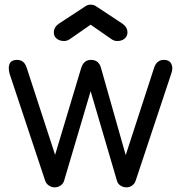

<svg xmlns="http://www.w3.org/2000/svg" viewBox="-20 -804 776 824"><path d="M215 0Q201 0 189.5 -8Q178 -16 174 -28L21 -488Q14 -515 21.5 -531Q29 -547 53 -547Q68 -547 78.5 -539Q89 -531 95 -512L230 -98H204L329 -514Q334 -529 344 -538Q354 -547 371 -547Q388 -547 398.5 -538Q409 -529 413 -514L527 -112H511L641 -512Q652 -547 683 -547Q707 -547 715.5 -529.5Q724 -512 715 -488L562 -28Q558 -16 547.5 -8Q537 0 522 0Q508 0 496.5 -8Q485 -16 482 -28L363 -433H375L255 -28Q251 -15 239.5 -7.5Q228 0 215 0ZM255 -628Q236 -628 223.5 -638Q211 -648 211 -665Q211 -687 232 -702L348 -778Q357 -784 369 -784Q376 -784 381 -782.5Q386 -781 391 -778L506 -702Q527 -687 527 -665Q527 -649 515 -638.5Q503 -628 484 -628Q476 -628 470 -630Q464 -632 457 -637L369 -698L281 -637Q269 -628 255 -628Z"/></svg>

Font: Comfortaa Medium
Style: Regular
Weight: 500
Designer: Johan Aakerlund
Foundry: Johan Aakerlund
Version: Version 3.104; ttfautohint (v1.8.1.43-b0c9)